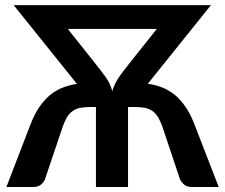

<svg xmlns="http://www.w3.org/2000/svg" viewBox="-20 -743 893 763"><path d="M249.5 -627.9 350.1 -501.5Q356.4 -493.2 376.5 -467.8Q392.1 -448.2 398.4 -439Q409.7 -422.9 415 -411.1Q421.9 -396.5 426.3 -380.9Q429.7 -394 438 -411.1Q443.4 -422.9 454.6 -439Q463.9 -452.6 476.1 -467.8Q496.1 -493.2 502.4 -501.5L603 -627.9ZM754.9 -243.2 849.1 0H740.2Q722.7 0 711.9 -9.3Q700.7 -19 695.3 -30.3L627.9 -231.9Q621.1 -253.9 609.9 -274.4Q600.6 -290.5 587.4 -300.8Q573.2 -311 555.7 -314.5Q538.1 -317.9 509.8 -317.9H494.1L493.7 -317.4H488.8V0H361.3V-317.4H359.4L358.9 -317.9H344.7Q316.4 -317.9 298.8 -314.5Q280.8 -311 267.6 -300.8Q253.9 -291 244.6 -274.4Q233.4 -253.9 226.6 -231.9L158.7 -30.3Q154.3 -19.5 142.6 -9.3Q131.8 0 113.8 0H5.4L99.1 -243.2Q113.3 -280.8 129.4 -307.1Q147.5 -335.9 168.9 -356.4Q191.4 -377.9 220.2 -391.1Q252 -404.8 285.6 -409.7L34.2 -722.7H818.4L567.4 -410.2Q601.1 -405.8 633.8 -391.6Q661.6 -378.4 685.1 -356.9Q707 -335.4 724.6 -307.1Q740.7 -280.8 754.9 -243.2Z"/></svg>

Font: Lato-SemiBold
Style: Bold
Weight: 500
Designer: Lukasz Dziedzic with Adam Twardoch and Botio Nikoltchev
Foundry: tyPoland Lukasz Dziedzic
Version: ""